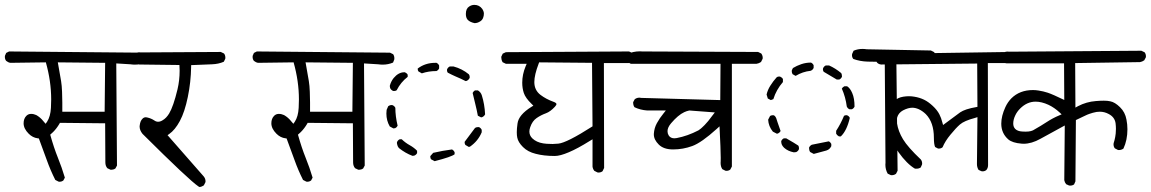

<svg xmlns="http://www.w3.org/2000/svg" viewBox="-23 -758 4646 775"><path d="M423.3 -72.8Q423.8 -72.8 427 -72.8Q430.2 -72.8 434.6 -74Q439 -75.2 442.9 -78.1L449.2 -89.8L446.3 -502L503.4 -498.5Q512.7 -497.1 521.5 -497.1Q543.9 -497.1 563.5 -505.4L568.4 -517.6Q568.8 -520 568.8 -522.9Q568.8 -531.7 564 -539.1L551.3 -545.4L13.7 -550.3L2 -544.4L-2.9 -533.2Q-3.4 -531.2 -3.4 -528.8Q-3.4 -518.6 2 -512.2Q9.8 -505.9 18.6 -504.4L162.1 -506.3Q183.6 -430.2 183.6 -356.4Q183.6 -339.8 182.6 -322.8Q180.7 -287.6 167 -266.6L161.1 -258.3Q149.9 -272 146 -275.9Q142.1 -279.8 139.4 -282.2Q136.7 -284.7 134 -286.6Q131.3 -288.6 128.7 -290.3Q126 -292 123.5 -293.5Q113.3 -298.3 102.5 -298.3Q91.3 -298.3 83.5 -290.5Q72.3 -279.3 72.3 -260.3Q72.3 -238.8 92.8 -218.3Q108.9 -202.1 129.4 -199.7L133.8 -199.2Q150.9 -153.8 165.8 -112.1Q180.7 -70.3 200.2 -31.7L213.4 -24.9Q215.3 -24.4 216.8 -24.4Q226.6 -24.4 232.9 -29.8L238.8 -41Q226.6 -82 210.7 -121.3Q194.8 -160.6 179.7 -214.4Q187.5 -221.2 191.4 -225.1Q205.6 -239.3 216.8 -258.3L218.8 -262.2L401.4 -260.3L402.3 -102.5Q402.3 -88.4 410.2 -79.1ZM228.5 -307.1Q228.5 -325.7 228.5 -344Q228.5 -362.3 227.5 -387.5Q226.6 -412.6 223.6 -430.7Q217.8 -467.3 210.4 -506.3L401.4 -504.4L399.4 -307.1Z M806.6 -25.9Q806.6 -37.1 799.3 -45.9L653.3 -212.4L659.7 -216.8Q683.6 -233.4 703.1 -269.8Q722.7 -306.2 735.1 -366.5Q747.6 -426.8 748.5 -488.3V-495.1L833 -498.5Q859.4 -499.5 880.4 -508.8L886.2 -520.5Q886.7 -522.5 886.7 -524.4Q886.7 -535.2 881.3 -542L868.2 -548.3L544.4 -546.4Q541.5 -546.9 539.1 -546.9Q529.3 -546.9 522.5 -541.5L516.1 -527.3Q516.1 -526.9 516.1 -525.9Q516.1 -514.2 522 -504.9Q529.8 -499 539.6 -497.6L701.2 -495.6Q702.1 -481 702.1 -473.1Q702.1 -433.6 693.4 -397Q676.8 -328.1 659.7 -299.8Q648.4 -281.2 633.3 -272.5Q624 -266.6 615.2 -266.6Q606.9 -266.6 599.6 -272Q586.9 -280.3 571.8 -283.7Q568.8 -284.7 565.9 -284.7Q557.6 -284.7 552.2 -278.8Q543 -270 541 -252Q540.5 -250 540.5 -247.6Q540.5 -232.4 552.2 -217.8Q740.7 -30.3 778.8 -4.9L783.2 -2.9Q792 -4.4 799.8 -9.8L806.2 -22.5Q806.6 -24.4 806.6 -25.9Z M1423.3 -72.8Q1423.8 -72.8 1427 -72.8Q1430.2 -72.8 1434.6 -74Q1439 -75.2 1442.9 -78.1L1449.2 -89.8L1446.3 -502L1503.4 -498.5Q1512.7 -497.1 1521.5 -497.1Q1543.9 -497.1 1563.5 -505.4L1568.4 -517.6Q1568.8 -520 1568.8 -522.9Q1568.8 -531.7 1564 -539.1L1551.3 -545.4L1013.7 -550.3L1002 -544.4L997.1 -533.2Q996.6 -531.2 996.6 -528.8Q996.6 -518.6 1002 -512.2Q1009.8 -505.9 1018.6 -504.4L1162.1 -506.3Q1183.6 -430.2 1183.6 -356.4Q1183.6 -339.8 1182.6 -322.8Q1180.7 -287.6 1167 -266.6L1161.1 -258.3Q1149.9 -272 1146 -275.9Q1142.1 -279.8 1139.4 -282.2Q1136.7 -284.7 1134 -286.6Q1131.3 -288.6 1128.7 -290.3Q1126 -292 1123.5 -293.5Q1113.3 -298.3 1102.5 -298.3Q1091.3 -298.3 1083.5 -290.5Q1072.3 -279.3 1072.3 -260.3Q1072.3 -238.8 1092.8 -218.3Q1108.9 -202.1 1129.4 -199.7L1133.8 -199.2Q1150.9 -153.8 1165.8 -112.1Q1180.7 -70.3 1200.2 -31.7L1213.4 -24.9Q1215.3 -24.4 1216.8 -24.4Q1226.6 -24.4 1232.9 -29.8L1238.8 -41Q1226.6 -82 1210.7 -121.3Q1194.8 -160.6 1179.7 -214.4Q1187.5 -221.2 1191.4 -225.1Q1205.6 -239.3 1216.8 -258.3L1218.8 -262.2L1401.4 -260.3L1402.3 -102.5Q1402.3 -88.4 1410.2 -79.1ZM1228.5 -307.1Q1228.5 -325.7 1228.5 -344Q1228.5 -362.3 1227.5 -387.5Q1226.6 -412.6 1223.6 -430.7Q1217.8 -467.3 1210.4 -506.3L1401.4 -504.4L1399.4 -307.1Z M1812 -144Q1808.6 -150.9 1801.8 -154.8Q1763.2 -149.9 1725.6 -141.1L1713.9 -127.9Q1713.9 -126.5 1713.9 -125.5Q1713.9 -119.6 1716.8 -115.2L1731.4 -107.4Q1799.8 -125 1812 -135.3ZM1579.6 -184.6Q1579.1 -183.1 1579.1 -180.9Q1579.1 -178.7 1580.1 -175.3Q1581.1 -168 1586.9 -160.6Q1613.3 -139.6 1642.1 -128.9L1649.4 -129.9Q1657.2 -133.3 1660.6 -140.1V-149.4Q1648.4 -162.1 1630.9 -171.9Q1613.3 -181.6 1598.6 -195.8H1590.3Q1583 -192.4 1579.6 -184.6ZM1907.2 -245.1Q1899.9 -245.1 1894.5 -241.7L1852.5 -185.5Q1852.5 -184.1 1852.5 -183.1Q1852.5 -177.2 1855.5 -172.9L1869.1 -165L1874 -166Q1906.7 -188.5 1921.4 -224.1V-233.9Q1918 -241.2 1911.1 -244.6Q1909.2 -245.1 1907.2 -245.1ZM1558.1 -334Q1550.3 -334 1543.9 -329.1L1537.6 -314.5Q1536.6 -307.1 1536.6 -299.8Q1536.6 -271 1550.3 -247.6L1564.9 -239.7L1572.3 -240.7Q1578.6 -243.7 1582 -250.5Q1572.8 -288.6 1572.8 -322.8Q1569.3 -330.1 1561.5 -333.5Q1560.1 -334 1558.1 -334ZM1894 -393.1Q1888.2 -389.6 1884.8 -382.8Q1890.1 -358.9 1895.8 -336.9Q1901.4 -314.9 1905.8 -291L1918.9 -284.2L1923.3 -285.2Q1931.2 -288.6 1935.1 -296.4Q1933.1 -337.4 1921.9 -373Q1918 -385.7 1906.2 -393.1ZM1567.4 -390.6Q1573.7 -390.6 1578.1 -393.6Q1594.7 -426.3 1622.6 -447.8V-456.5Q1619.1 -462.9 1611.3 -466.3Q1610.4 -466.3 1608.9 -466.3Q1585.4 -466.3 1565.9 -442.9Q1554.7 -428.7 1550.3 -411.1L1551.8 -402.3Q1555.7 -394.5 1563.5 -391.1Q1565.4 -390.6 1567.4 -390.6ZM1873 -446.8Q1873 -453.1 1869.6 -458Q1842.3 -480.5 1807.6 -489.7H1792.5Q1785.2 -486.3 1781.7 -478.5Q1781.2 -476.6 1781.2 -475.1Q1781.2 -469.2 1784.2 -464.8Q1801.8 -455.6 1815.4 -449.7Q1838.9 -439.9 1856.4 -430.7L1860.8 -431.6Q1869.1 -435.5 1872.6 -443.4Q1873 -445.3 1873 -446.8ZM1733.9 -504.4Q1693.4 -504.4 1663.1 -481.4Q1663.1 -480.5 1663.1 -479Q1663.1 -474.1 1666 -469.7L1679.7 -461.9Q1707 -471.2 1738.8 -471.2Q1746.1 -474.6 1749.5 -481.9V-493.7Q1746.1 -501 1738.8 -504.4Q1736.3 -504.4 1733.9 -504.4ZM1923.8 -721.7Q1912.1 -738.3 1891.6 -738.3Q1880.9 -738.3 1871.1 -731.9Q1857.4 -723.6 1857.4 -701.7Q1857.4 -687 1864.3 -678.7L1865.7 -677.2Q1874.5 -668.5 1892.6 -664.6Q1904.3 -664.6 1915.5 -671.9Q1923.3 -676.8 1926.8 -685.3Q1930.2 -693.8 1930.2 -702.9Q1930.2 -711.9 1923.8 -721.7Z M2392.6 -61.5Q2402.3 -61.5 2409.2 -66.9L2415.5 -80.1L2414.6 -503.4H2514.6L2526.9 -509.3L2534.7 -523.9Q2535.2 -525.4 2535.2 -527.3Q2535.2 -537.1 2529.8 -543.9L2516.1 -550.3L2019 -547.4L2006.3 -541.5L2000.5 -529.3Q2000.5 -528.3 2000.5 -525.1Q2000.5 -522 2001.7 -516.8Q2002.9 -511.7 2005.9 -506.8L2019 -500.5H2103L2098.6 -490.2Q2085 -457.5 2085 -424.3Q2085 -401.9 2091.3 -382.8Q2098.1 -362.3 2123 -338.4L2129.9 -331.5L2122.1 -326.7Q2070.3 -294.4 2065.9 -259.3Q2063 -238.3 2063 -224.6Q2063 -210.9 2064.9 -202.6Q2068.4 -184.1 2087.9 -164.6Q2107.4 -145 2139.2 -137.2Q2171.9 -128.4 2216.8 -128.4Q2237.8 -128.4 2273.4 -143.6Q2309.1 -158.7 2357.4 -189L2368.7 -195.8V-85.4Q2370.1 -75.7 2376 -68.4L2388.7 -62Q2390.6 -61.5 2392.6 -61.5ZM2368.7 -248Q2264.2 -181.2 2230.5 -178.2Q2215.3 -176.8 2207.8 -176.8Q2200.2 -176.8 2195.3 -177.2Q2183.1 -177.2 2169.9 -179.2Q2142.1 -183.6 2125.5 -199.7Q2113.8 -211.4 2113.8 -227.1Q2113.8 -235.4 2117.2 -244.6Q2125.5 -269.5 2143.1 -281.5Q2160.6 -293.5 2180.7 -300.8Q2198.2 -307.1 2216.8 -327.1Q2223.1 -334 2223.1 -337.9Q2223.1 -342.8 2210.9 -347.2Q2181.2 -357.9 2158.7 -375Q2133.8 -394 2133.8 -426.8Q2133.8 -455.6 2151.4 -501.5L2153.3 -506.3L2366.7 -504.4Z M2908.7 -68.4Q2918.5 -68.4 2924.8 -73.7L2931.2 -85.9V-500.5H3030.8Q3040.5 -502 3048.8 -507.8L3055.2 -520.5Q3055.7 -522.5 3055.7 -523.9Q3055.7 -534.2 3049.8 -542L3037.1 -548.3L2568.8 -550.3Q2564.5 -550.8 2560.5 -550.8Q2532.7 -550.8 2509.3 -540L2503.4 -529.3Q2503.4 -528.8 2503.4 -528.3Q2503.4 -516.1 2510.7 -506.8L2523.4 -500.5H2885.3L2884.3 -354L2565.9 -362.8Q2562 -363.8 2558.1 -363.8Q2547.4 -363.8 2539.1 -357.4L2532.7 -345.7Q2532.7 -344.7 2532.7 -344.2Q2532.7 -332.5 2538.1 -325.2Q2561.5 -314 2589.8 -312H2664.6L2655.3 -300.3Q2639.6 -281.2 2628.4 -260.7Q2617.7 -241.2 2616.2 -217.8Q2616.2 -216.3 2616.2 -215.3Q2616.2 -194.3 2636 -174.6Q2655.8 -154.8 2693.8 -154.8Q2733.9 -154.8 2771.2 -168.5Q2808.6 -182.1 2870.1 -237.8L2881.3 -248Q2886.2 -152.3 2886.2 -120.6Q2886.2 -110.8 2886 -106.9Q2885.7 -103 2885.7 -100.6Q2885.7 -85.4 2892.6 -75.2L2905.3 -68.8Q2907.2 -68.4 2908.7 -68.4ZM2699.2 -199.7Q2683.1 -199.7 2675.8 -211.9Q2671.4 -219.2 2671.4 -228.5Q2671.4 -243.7 2686 -260.7Q2713.9 -293.5 2738.8 -305.2Q2748 -309.6 2759.3 -312L2862.3 -304.2Q2844.7 -280.3 2835.7 -269.5Q2826.7 -258.8 2821.3 -253.4Q2815.9 -248 2813.7 -246.1Q2811.5 -244.1 2809.6 -242.2Q2807.6 -240.2 2805.7 -238.8Q2798.3 -232.9 2796.4 -231.9Q2752.4 -209 2708.5 -200.7Q2703.6 -199.7 2699.2 -199.7Z M3576.2 -50.8Q3586.4 -50.8 3593.8 -56.6L3600.1 -68.8L3595.2 -507.3H3728Q3737.8 -508.3 3746.1 -513.7L3752.4 -526.4Q3752.9 -528.3 3752.9 -530.3Q3752.9 -532.2 3752.7 -533.7Q3752.4 -535.2 3752.2 -536.9Q3752 -538.6 3751.5 -540Q3751 -541.5 3750.5 -543Q3749 -545.4 3747.1 -547.9L3734.4 -554.2L3475.6 -559.1Q3466.8 -560.5 3458.5 -560.5Q3439 -560.5 3422.4 -553.2L3416.5 -540Q3416 -538.1 3416 -535.2Q3416 -526.4 3421.4 -520Q3447.8 -510.3 3478.8 -509.3Q3509.8 -508.3 3541 -508.3H3548.3L3551.3 -100.6L3550.8 -93.3Q3550.8 -73.7 3560.1 -57.1L3572.3 -51.3Q3574.2 -50.8 3576.2 -50.8ZM3332.5 -177.2Q3329.1 -184.1 3322.3 -187.5Q3288.6 -180.2 3253.9 -173.8Q3246.1 -169.9 3242.7 -162.1Q3242.7 -161.6 3242.7 -160.6Q3242.7 -150.9 3247.1 -144.5L3261.7 -136.7L3312.5 -150.4Q3320.3 -152.8 3325 -157.5Q3329.6 -162.1 3332.5 -168ZM3130.4 -186.5Q3130.4 -173.3 3140.6 -163.1L3142.6 -161.1Q3157.2 -147.9 3181.2 -143.1L3190.4 -144Q3198.2 -147.5 3201.7 -155.3Q3202.1 -157.7 3202.1 -159.7Q3202.1 -166.5 3199.2 -170.4Q3185.5 -179.7 3150.4 -199.7H3141.1Q3133.8 -196.3 3130.4 -188.5Q3130.4 -187.5 3130.4 -186.5ZM3371.1 -207.5Q3395.5 -231 3407.2 -282.2Q3403.8 -289.6 3396.5 -292.5Q3394.5 -293 3393.1 -293Q3387.7 -293 3383.8 -290.5Q3370.6 -258.3 3352.1 -230V-218.3Q3355.5 -211.9 3363.3 -207.5ZM3097.2 -293Q3090.8 -293 3085.4 -290L3077.6 -274.9Q3079.1 -248 3096.7 -226.6L3112.8 -218.3L3117.2 -219.2Q3124 -222.2 3127.9 -229Q3118.7 -253.9 3115.2 -265.4Q3111.8 -276.9 3110.4 -280.3Q3106.4 -290 3100.6 -292.5Q3098.6 -293 3097.2 -293ZM3385.3 -409.7Q3378.9 -406.7 3375 -400.4Q3390.1 -366.2 3395 -328.1Q3398.4 -320.3 3405.8 -316.9H3415.5Q3422.9 -320.3 3426.3 -327.6Q3426.3 -361.3 3417 -382.3Q3408.7 -401.9 3396.5 -409.7ZM3122.1 -449.2Q3115.7 -449.2 3111.8 -445.8Q3097.7 -430.2 3086.4 -412.1Q3075.7 -395.5 3071.3 -376.5L3076.2 -360.4L3088.4 -354L3098.6 -357.9Q3110.4 -396 3137.2 -426.8V-439Q3133.8 -445.3 3126 -448.7Q3124 -449.2 3122.1 -449.2ZM3375.5 -450.2Q3375.5 -458 3372.6 -462.9Q3349.1 -482.4 3323.7 -493.7H3310.1Q3302.7 -490.2 3299.3 -482.4Q3298.8 -480.5 3298.8 -479.2Q3298.8 -478 3298.8 -476.1Q3299.3 -472.2 3301.8 -468.3L3354.5 -437H3364.7Q3372.1 -440.4 3375.5 -448.2Q3375.5 -449.2 3375.5 -450.2ZM3261.2 -494.6Q3257.8 -502 3250.5 -505.4Q3230 -505.4 3211.4 -499Q3192.9 -492.7 3177.7 -483.4L3173.3 -474.6Q3172.9 -472.7 3172.9 -470.7Q3172.9 -463.9 3176.3 -458.5L3188.5 -451.7Q3216.8 -468.8 3249 -472.2Q3257.8 -475.6 3261.2 -483.9Z M3938.5 -66.9Q3940.4 -66.4 3943.4 -66.4Q3952.1 -66.4 3958.5 -71.8Q3965.3 -80.1 3965.3 -91.8L3964.4 -503.4H4051.3Q4060.1 -504.4 4067.4 -509.8L4073.7 -521.5Q4074.2 -523.4 4074.2 -526.4Q4074.2 -534.7 4068.4 -541L4055.7 -548.3L3528.8 -540.5L3518.1 -535.6L3513.2 -523.4Q3512.7 -521.5 3512.7 -519.5Q3512.7 -510.3 3518.1 -504.4Q3524.4 -498.5 3533.7 -497.6L3921.4 -501.5L3922.4 -326.7Q3894 -321.8 3878.2 -316.4Q3862.3 -311 3853 -304.7Q3832.5 -290 3783.7 -253.4L3780.8 -263.7Q3776.4 -281.7 3768.6 -296.9Q3759.8 -314 3741.9 -330.6Q3724.1 -347.2 3707 -355.5Q3689 -364.3 3667.5 -367.7Q3657.2 -369.6 3646 -369.6Q3634.8 -369.6 3623 -367.7Q3601.1 -364.3 3585.9 -350.1Q3570.3 -335.4 3563.2 -320.6Q3556.2 -305.7 3553.2 -271Q3552.7 -267.1 3552.7 -263.7Q3552.7 -232.4 3573.7 -192.9Q3603.5 -137.2 3637.2 -103.5Q3654.8 -85.9 3670.4 -77.1Q3673.3 -77.1 3676.8 -77.1Q3686 -77.1 3693.4 -82L3698.7 -93.8Q3699.2 -95.7 3699.2 -97.7Q3699.2 -107.4 3693.8 -114.3Q3641.6 -163.6 3622.1 -195.8Q3602.5 -228 3597.7 -260.7Q3597.2 -265.6 3597.2 -271.7Q3597.2 -277.8 3598.6 -284.7Q3604 -302.7 3622.1 -312.5Q3642.6 -323.2 3659.7 -323.2Q3671.4 -323.2 3685.1 -317.4Q3700.2 -310.5 3713.9 -297.4Q3746.6 -264.2 3746.6 -201.7Q3746.6 -175.8 3751.5 -164.6L3762.7 -158.7Q3764.6 -158.2 3766.1 -158.2Q3775.4 -158.2 3781.7 -163.6Q3792 -188.5 3813.5 -214.4Q3835.4 -241.2 3851.6 -255.4Q3868.7 -270.5 3913.1 -282.2L3922.4 -285.2L3920.4 -95.7Q3920.4 -83 3926.8 -72.3Z M4296.4 -8.8Q4306.2 -8.8 4312.5 -13.7L4317.9 -25.9L4319.8 -273.4Q4342.8 -284.2 4354.7 -290Q4366.7 -295.9 4374 -298.3Q4387.7 -303.2 4403.3 -306.2Q4410.2 -307.1 4416.5 -307.1Q4435.1 -307.1 4452.1 -297.9Q4476.6 -285.2 4480 -260.3Q4481.4 -248.5 4481.4 -237.8Q4481.4 -227.1 4480.5 -219.2Q4479.5 -211.4 4478.5 -205.1Q4476.1 -191.9 4472.2 -180.2Q4471.7 -177.7 4471.7 -175.8Q4471.7 -165.5 4477.1 -159.2L4489.3 -152.8Q4491.2 -152.3 4493.2 -152.3Q4503.4 -152.3 4511.7 -158.2Q4527.8 -192.4 4527.8 -236.3Q4527.8 -256.3 4523.9 -275.4Q4518.6 -305.2 4497.8 -325.4Q4477.1 -345.7 4458.5 -349.1Q4447.8 -351.6 4432.6 -351.6Q4417.5 -351.6 4400.4 -350.1Q4362.3 -347.2 4328.6 -329.6L4317.9 -323.7L4316.9 -503.4L4578.6 -507.3Q4587.4 -508.8 4595.7 -514.6L4602.1 -526.4Q4602.5 -528.3 4602.5 -530.3Q4602.5 -540 4597.2 -546.9L4584 -553.2L4049.3 -549.3Q4046.4 -549.8 4044.4 -549.8Q4032.7 -549.8 4023.4 -543L4017.1 -529.3Q4017.1 -528.8 4017.1 -527.8Q4017.1 -516.6 4022.9 -508.8Q4029.8 -503.4 4039.6 -502.4H4272L4272.9 -354.5Q4226.6 -377 4206.1 -383.8Q4188.5 -389.6 4168.9 -392.6Q4157.7 -394.5 4146.5 -394.5Q4092.8 -394.5 4059.1 -360.8Q4044.4 -345.7 4035.2 -325.7Q4018.6 -289.6 4018.6 -258.8Q4018.6 -220.2 4046.9 -195.3Q4063.5 -181.2 4100.1 -178.2Q4104 -177.7 4108.4 -177.7Q4141.1 -177.7 4176.8 -197.8Q4218.3 -221.2 4274.9 -251.5L4272.9 -30.8Q4274.4 -22 4280.3 -14.6L4292 -9.3Q4293.9 -8.8 4296.4 -8.8ZM4153.3 -235.8Q4141.1 -226.6 4117.2 -226.6Q4109.4 -226.6 4103.5 -227.1Q4084.5 -228 4074.7 -237.8Q4066.9 -246.1 4066.9 -259.3Q4066.9 -275.4 4075.2 -292.5Q4082 -307.1 4094.7 -319.8Q4122.6 -347.7 4157.2 -347.7Q4181.2 -347.7 4209 -335Q4232.9 -323.7 4253.9 -304.2L4262.2 -296.4L4252 -292Q4227.1 -281.7 4202.4 -265.6Q4177.7 -249.5 4153.3 -235.8Z"/></svg>

Font: Bakudai
Style: ExtraLight
Weight: 200
Version: Version 1.48